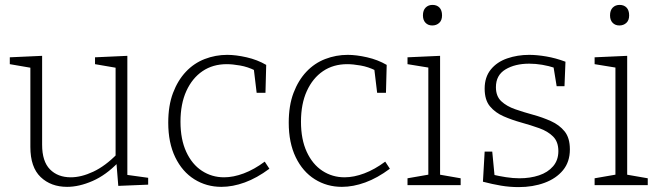

<svg xmlns="http://www.w3.org/2000/svg" viewBox="-20 -756 2693 784"><path d="M254 7Q188 7 146 -33Q104 -73 104 -156V-489L113 -478L20 -494V-522L152 -528V-165Q152 -97 184 -64.5Q216 -32 269 -32Q312 -32 361 -55Q410 -78 458 -127L452 -113V-490L461 -478L368 -494V-522L500 -528V-35L491 -43L585 -30V-2L463 3L455 -96L463 -93Q413 -41 358 -17Q303 7 254 7Z M884 7Q823 7 773.5 -24Q724 -55 695.5 -114Q667 -173 667 -255Q667 -325 686.5 -376.5Q706 -428 739 -463Q772 -498 816 -515Q860 -532 908 -532Q943 -532 987 -522Q1031 -512 1067 -491L1064 -377H1028L1016 -477L1022 -468Q992 -483 960.5 -488.5Q929 -494 906 -494Q849 -494 807 -465.5Q765 -437 741 -384.5Q717 -332 717 -259Q717 -187 740.5 -136Q764 -85 804.5 -58.5Q845 -32 895 -32Q933 -32 975.5 -48Q1018 -64 1061 -96L1080 -67Q1029 -29 979.5 -11Q930 7 884 7Z M1376 7Q1315 7 1265.5 -24Q1216 -55 1187.5 -114Q1159 -173 1159 -255Q1159 -325 1178.5 -376.5Q1198 -428 1231 -463Q1264 -498 1308 -515Q1352 -532 1400 -532Q1435 -532 1479 -522Q1523 -512 1559 -491L1556 -377H1520L1508 -477L1514 -468Q1484 -483 1452.5 -488.5Q1421 -494 1398 -494Q1341 -494 1299 -465.5Q1257 -437 1233 -384.5Q1209 -332 1209 -259Q1209 -187 1232.5 -136Q1256 -85 1296.5 -58.5Q1337 -32 1387 -32Q1425 -32 1467.5 -48Q1510 -64 1553 -96L1572 -67Q1521 -29 1471.5 -11Q1422 7 1376 7Z M1777 -35 1769 -44 1861 -28V0H1644V-28L1736 -44L1729 -35V-487L1736 -479L1644 -494V-522L1777 -528ZM1745 -652Q1728 -652 1717.5 -663Q1707 -674 1707 -693Q1707 -714 1718 -725Q1729 -736 1746 -736Q1764 -736 1774.5 -725Q1785 -714 1785 -693Q1785 -673 1773.5 -662.5Q1762 -652 1745 -652Z M2005 -400Q2005 -363 2027 -342.5Q2049 -322 2083.5 -310Q2118 -298 2156.5 -287.5Q2195 -277 2229.5 -261.5Q2264 -246 2285.5 -219.5Q2307 -193 2307 -146Q2307 -95 2279 -61Q2251 -27 2203.5 -9.5Q2156 8 2098 8Q2061 8 2025.5 2Q1990 -4 1952 -14L1959 -137H1990L2000 -33L1992 -43Q2017 -37 2046 -32.5Q2075 -28 2101 -28Q2145 -28 2181 -40Q2217 -52 2238.5 -77Q2260 -102 2260 -139Q2260 -177 2238.5 -198.5Q2217 -220 2182 -232.5Q2147 -245 2109 -255.5Q2071 -266 2036.5 -281Q2002 -296 1980.5 -322Q1959 -348 1959 -394Q1959 -441 1984 -472Q2009 -503 2051 -517.5Q2093 -532 2141 -532Q2172 -532 2210.5 -525.5Q2249 -519 2289 -504L2285 -404H2253L2239 -490L2248 -478Q2193 -496 2141 -496Q2083 -496 2044 -472.5Q2005 -449 2005 -400Z M2541 -35 2533 -44 2625 -28V0H2408V-28L2500 -44L2493 -35V-487L2500 -479L2408 -494V-522L2541 -528ZM2509 -652Q2492 -652 2481.5 -663Q2471 -674 2471 -693Q2471 -714 2482 -725Q2493 -736 2510 -736Q2528 -736 2538.5 -725Q2549 -714 2549 -693Q2549 -673 2537.5 -662.5Q2526 -652 2509 -652Z"/></svg>

Font: Bitter Thin Light
Style: Regular
Weight: 300
Version: Version 2.002